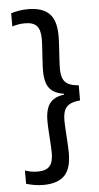

<svg xmlns="http://www.w3.org/2000/svg" viewBox="-56 -711 450 870"><g transform="rotate(-5 169.0 -276.0)"><path d="M28 -604.5V-664.5Q44.5 -670 64.2 -673.2Q84 -676.5 105.5 -676.5Q171 -676.5 202 -645.2Q233 -614 233 -545Q233 -524 231.2 -496.2Q229.5 -468.5 227.8 -441.2Q226 -414 226 -394.5Q226 -369 232.8 -351.5Q239.5 -334 256.8 -324.5Q274 -315 304.5 -313V-244Q274 -241.5 256.8 -231.8Q239.5 -222 232.8 -204.2Q226 -186.5 226 -161Q226 -141.5 227.8 -114.2Q229.5 -87 231.2 -58.8Q233 -30.5 233 -9Q233 60 202 91.5Q171 123 105.5 123Q84 123 64.2 119.5Q44.5 116 28 111V50.5Q39.5 54.5 53.8 57.5Q68 60.5 85 60.5Q123 60.5 139.5 42.2Q156 24 156 -17Q156 -36 154.2 -62.5Q152.5 -89 150.8 -116.5Q149 -144 149 -165Q149 -196.5 156.8 -220.2Q164.5 -244 183.8 -258.5Q203 -273 238 -277L234.5 -272V-280.5Q201.5 -285.5 182.8 -299.5Q164 -313.5 156.5 -336.8Q149 -360 149 -390.5Q149 -411.5 150.8 -438.8Q152.5 -466 154.2 -492.5Q156 -519 156 -537Q156 -578 139.8 -596Q123.5 -614 86 -614Q69 -614 54.2 -611.2Q39.5 -608.5 28 -604.5Z"/></g></svg>

Font: Anek Devanagari Medium
Style: Regular
Weight: 400
Version: Version 1.003